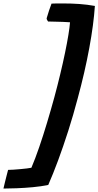

<svg xmlns="http://www.w3.org/2000/svg" viewBox="-125 -844 572 1116"><path d="M326.5 -271.5Q301 -175 271.8 -83.5Q242.5 8 212.8 88.2Q183 168.5 155.5 231Q114.5 239.5 66.2 244Q18 248.5 -27.5 250.2Q-73 252 -105 252Q-101.5 236.5 -96.5 216.2Q-91.5 196 -86.5 176.2Q-81.5 156.5 -78 143.5Q-65.5 143.5 -46.2 142.2Q-27 141 -6.2 139Q14.5 137 32 135Q49.5 133 57.5 131Q80 78 103 11Q126 -56 148.2 -130Q170.5 -204 191 -279Q209.5 -347.5 225.2 -413.2Q241 -479 253 -537Q265 -595 272.5 -640.8Q280 -686.5 282 -714.5Q263.5 -716 240.8 -716.8Q218 -717.5 195.8 -718Q173.5 -718.5 154.5 -719Q151 -723.5 148.8 -728Q146.5 -732.5 146 -737.5Q152.5 -759.5 160.5 -784Q168.5 -808.5 174.5 -823Q188.5 -824 206.5 -824Q224.5 -824 239.5 -824Q291 -824 336.5 -820.8Q382 -817.5 426.5 -809.5Q419.5 -703.5 394 -564.8Q368.5 -426 326.5 -271.5Z"/></svg>

Font: Grandstander Thin SemiBold
Style: Italic
Weight: 600
Italic angle: -15°
Version: Version 1.200